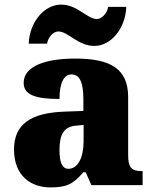

<svg xmlns="http://www.w3.org/2000/svg" viewBox="-20 -806 666 836"><path d="M391 -606C462 -606 526 -680 530 -776H451C447 -749 423 -723 402 -723C360 -723 317 -786 246 -786C174 -786 109 -712 105 -616H185C189 -643 211 -669 234 -669C277 -669 319 -606 391 -606ZM199 10C270 10 298 -4 343 -56H353L378 0H601V-61H597C552 -61 538 -77 538 -131V-383C538 -507 461 -551 308 -551C185 -551 83 -521 83 -445C83 -394 133 -375 239 -375C239 -446 259 -482 291 -482C326 -482 343 -449 343 -375V-323L262 -320C114 -315 41 -265 41 -155C41 -43 112 10 199 10ZM278 -71C251 -71 239 -99 239 -152C239 -220 257 -255 313 -259L344 -262V-191C344 -118 318 -71 278 -71Z"/></svg>

Font: Noto Serif Lao Black
Style: Regular
Weight: 900
Designer: Monotype Design Team
Foundry: Monotype Imaging Inc.
Version: Version 2.003